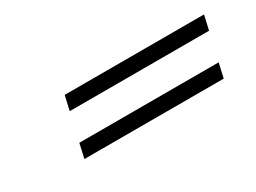

<svg xmlns="http://www.w3.org/2000/svg" viewBox="-28 -658 956 716"><g transform="rotate(-30 450.0 -300.0)"><path d="M833 -360 847 -422H247L233 -360ZM791 -178 805 -240H205L191 -178Z"/></g></svg>

Font: Perun SemiBold Italic
Style: Regular
Weight: 400
Italic angle: -12°
Foundry: Copyright (c) Stefan Peev, Context Ltd, 2016
Version: Version 1.026